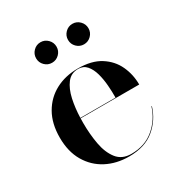

<svg xmlns="http://www.w3.org/2000/svg" viewBox="-161 -780 851 904"><g transform="rotate(-30 265.0 -327.5)"><path d="M305.6 -609.1Q305.6 -632 321.9 -648.5Q338.2 -665 361.1 -665Q384 -665 400.3 -648.5Q416.6 -632 416.6 -609.1Q416.6 -586.2 400.3 -569.9Q384 -553.6 361.1 -553.6Q338.2 -553.6 321.9 -569.9Q305.6 -586.2 305.6 -609.1ZM132.1 -609.1Q132.1 -632 148.4 -648.5Q164.7 -665 187.6 -665Q210.5 -665 226.8 -648.5Q243.1 -632 243.1 -609.1Q243.1 -586.2 226.8 -569.9Q210.5 -553.6 187.6 -553.6Q164.7 -553.6 148.4 -569.9Q132.1 -586.2 132.1 -609.1ZM492 -142.5Q472.5 -77.5 420.2 -33.8Q368 10 281 10Q213 10 159 -18.2Q105 -46.5 73.5 -100.2Q42 -154 42 -230Q42 -306.5 72.8 -360Q103.5 -413.5 156.8 -441.8Q210 -470 278 -470Q352.5 -470 399.5 -440.2Q446.5 -410.5 468.8 -362.5Q491 -314.5 491 -260H172.5Q172 -248 172 -235Q172 -174 182 -119.2Q192 -64.5 219 -30Q246 4.5 296.5 4.5Q371 4.5 420.8 -38Q470.5 -80.5 489.5 -142.5ZM278 -467.5Q239.5 -467.5 217 -438Q194.5 -408.5 184.2 -361.8Q174 -315 172.5 -262.5H363.5Q364 -293.5 361.2 -329Q358.5 -364.5 349.8 -396Q341 -427.5 323.8 -447.5Q306.5 -467.5 278 -467.5Z"/></g></svg>

Font: Bodoni* 72pt Medium
Style: Regular
Weight: 500
Version: Version 2.3